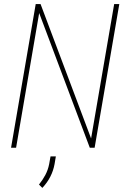

<svg xmlns="http://www.w3.org/2000/svg" viewBox="-20 -731 627 950"><path d="M448.2 0H424.3L173.8 -666.5L59.6 0H34.7L156.7 -710.9H180.7L430.7 -45.9L544.9 -710.9H570.3ZM250 80.6Q237.8 147.5 189.5 198.7L172.9 182.1Q191.4 159.2 204.3 134.8Q217.3 110.4 223.1 81.5L230 43H256.3Z"/></svg>

Font: Roboto Mono Thin
Style: Italic
Weight: 250
Designer: Google
Version: Version 2.000985; 2015; ttfautohint (v1.3)